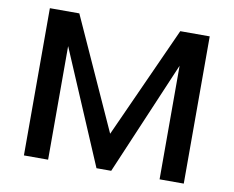

<svg xmlns="http://www.w3.org/2000/svg" viewBox="-77 -799 1094 899"><g transform="rotate(10 470.0 -350.0)"><path d="M710 -700 470 -170 230 -700H90V0H205V-540L435 0H505L735 -540V0H850V-700Z"/></g></svg>

Font: Gully Medium
Style: Regular
Weight: 500
Designer: jaikishan Patel
Foundry: MagicType
Version: Version 1.000;Glyphs 3.2 (3242)